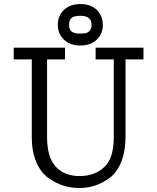

<svg xmlns="http://www.w3.org/2000/svg" viewBox="-20 -919 779 950"><path d="M47.9 -625V-683.1H301.8V-625H212.9V-240.2Q212.9 -133.3 263.2 -86.9Q305.2 -47.9 374 -47.9Q448.2 -47.9 495.6 -92Q543 -136.2 543 -238.8V-625H453.1V-683.1H689.9V-625H601.1V-243.2Q601.1 -171.4 580.1 -118.7Q559.1 -65.9 523.4 -39.6Q487.8 -13.2 450.9 -1Q414.1 11.2 373 11.2Q332 11.2 293.9 -0.5Q255.9 -12.2 219 -38.6Q182.1 -64.9 159.7 -116.9Q137.2 -168.9 137.2 -241.2V-625ZM296.1 -722.9Q266.1 -752 266.1 -796.9Q266.1 -841.8 296.6 -870.4Q327.1 -898.9 378.2 -898.9Q429.2 -898.9 459 -869.9Q488.8 -840.8 488.8 -795.9Q488.8 -751 458.5 -722.4Q428.2 -693.8 377.2 -693.8Q326.2 -693.8 296.1 -722.9ZM321.8 -796.9Q321.8 -771 335.4 -762Q349.1 -752.9 375 -752.9H376Q393.1 -752.9 403.6 -754.9Q414.1 -756.8 423.6 -766.8Q433.1 -776.9 433.1 -796.9Q433.1 -840.8 377.9 -840.8Q349.1 -840.8 335.4 -831.3Q321.8 -821.8 321.8 -796.9Z"/></svg>

Font: CMU Concrete
Style: Roman
Weight: 500
Version: Version 0.7.0